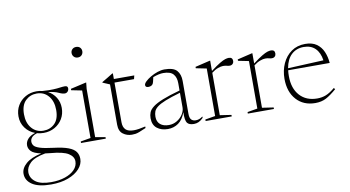

<svg xmlns="http://www.w3.org/2000/svg" viewBox="-89 -936 2605 1427"><g transform="rotate(-10 1213.0 -223.0)"><path d="M203.5 -122Q177.5 -122 153.5 -128.5Q125 -119.5 113 -105.2Q101 -91 101 -73.5Q101 -57 111.2 -43.5Q121.5 -30 154.8 -19.2Q188 -8.5 257.5 0Q327 8.5 366.2 23.5Q405.5 38.5 421.5 61Q437.5 83.5 437.5 115Q437.5 155 406.8 189.2Q376 223.5 321 244.2Q266 265 192 265Q98.5 265 50.5 233.8Q2.5 202.5 2.5 151Q2.5 110 41.5 75.8Q80.5 41.5 158.5 25Q103 13 84 -7.2Q65 -27.5 65 -52Q65 -78.5 83.8 -99.8Q102.5 -121 140 -133Q95 -150 67.2 -188Q39.5 -226 39.5 -275.5Q39.5 -321.5 61 -357.8Q82.5 -394 119.8 -415Q157 -436 203.5 -436Q226.5 -436 247.5 -430.5Q297.5 -427 329 -428.5Q360.5 -430 380.8 -433Q401 -436 418 -436Q439.5 -436 439.5 -417Q439.5 -403 430.8 -393.2Q422 -383.5 409 -383.5Q390.5 -383.5 363.8 -396.5Q337 -409.5 287.5 -415.5Q324 -396 345.8 -361Q367.5 -326 367.5 -282Q367.5 -236.5 346 -200.2Q324.5 -164 287.2 -143Q250 -122 203.5 -122ZM205 -138.5Q255.5 -138.5 289.8 -172Q324 -205.5 324 -274Q324 -339.5 290.5 -379.5Q257 -419.5 202 -419.5Q152 -419.5 117.2 -385.8Q82.5 -352 82.5 -283.5Q82.5 -218 116.5 -178.2Q150.5 -138.5 205 -138.5ZM39.5 146Q39.5 190.5 77.8 219.2Q116 248 194.5 248Q254.5 248 300.5 232.2Q346.5 216.5 372.5 189Q398.5 161.5 398.5 126.5Q398.5 91 360.5 66.8Q322.5 42.5 225.5 34.5Q205 33 187.5 30Q105.5 45 72.5 76.8Q39.5 108.5 39.5 146Z M550.5 -630Q532.5 -630 521.2 -641.8Q510 -653.5 510 -670.5Q510 -687 521.2 -698.2Q532.5 -709.5 550.5 -709.5Q569.5 -709.5 580.2 -698.2Q591 -687 591 -670.5Q591 -653.5 580.2 -641.8Q569.5 -630 550.5 -630ZM579 -436 574 -388.5V-24.5L650 -11.5V0H463V-11.5L539 -24.5V-383Q531 -384.5 506.5 -389.5Q482 -394.5 459 -399V-409.5L575 -436Z M786 -100Q786 -63 805 -44Q824 -25 866.5 -25Q900 -25 954.5 -38V-26.5Q921.5 -12 903.8 -5.2Q886 1.5 874.2 3.2Q862.5 5 847 5Q809.5 5 780.2 -16.8Q751 -38.5 751 -87V-391.5L698 -414V-418Q718.5 -430 741.5 -443.8Q764.5 -457.5 781.5 -468.5H786V-426H940L933.5 -399H786Z M1315 6.5Q1278 6.5 1264 -12.5Q1250 -31.5 1251.5 -93.5Q1232.5 -39.5 1197.8 -14.8Q1163 10 1118 10Q1068.5 10 1036.2 -15.2Q1004 -40.5 1004 -91.5Q1004 -115 1012.2 -135.5Q1020.5 -156 1045.8 -175.2Q1071 -194.5 1120.5 -214.5Q1170 -234.5 1252 -257V-312.5Q1252 -356.5 1230 -381.2Q1208 -406 1154.5 -406Q1139 -406 1120.2 -402Q1101.5 -398 1077 -389Q1072.5 -368 1069 -354.2Q1065.5 -340.5 1059 -334Q1054 -329 1045.8 -326.2Q1037.5 -323.5 1029 -323.5Q1006.5 -323.5 1006.5 -341Q1006.5 -352.5 1022.2 -367.8Q1038 -383 1062.5 -397.5Q1087 -412 1115.2 -421.5Q1143.5 -431 1168 -431Q1236 -431 1261.5 -402Q1287 -373 1287 -323.5V-74.5Q1287 -43.5 1299.2 -30.8Q1311.5 -18 1333 -18Q1345.5 -18 1357.8 -22Q1370 -26 1385.5 -37.5V-27Q1368 -9 1350.8 -1.2Q1333.5 6.5 1315 6.5ZM1041.5 -96Q1041.5 -58 1065.2 -38Q1089 -18 1130.5 -18Q1163.5 -18 1191.2 -34.8Q1219 -51.5 1235.5 -77.2Q1252 -103 1252 -129.5V-240Q1181 -219.5 1138.8 -202.5Q1096.5 -185.5 1075.5 -169.2Q1054.5 -153 1048 -135.5Q1041.5 -118 1041.5 -96Z M1653.5 -432.5Q1682.5 -432.5 1682.5 -405Q1682.5 -391.5 1674.2 -382.8Q1666 -374 1651.5 -374Q1639.5 -374 1629.8 -377.2Q1620 -380.5 1601.5 -380.5Q1585.5 -380.5 1562.8 -372.2Q1540 -364 1514.5 -344.5V-24.5L1600.5 -11.5V0H1403.5V-11.5L1479.5 -24.5V-383L1399.5 -399V-409.5L1510.5 -436H1514.5V-358.5Q1558 -391.5 1584.5 -407.2Q1611 -423 1626.8 -427.8Q1642.5 -432.5 1653.5 -432.5Z M1972 -432.5Q2001 -432.5 2001 -405Q2001 -391.5 1992.8 -382.8Q1984.5 -374 1970 -374Q1958 -374 1948.2 -377.2Q1938.5 -380.5 1920 -380.5Q1904 -380.5 1881.2 -372.2Q1858.5 -364 1833 -344.5V-24.5L1919 -11.5V0H1722V-11.5L1798 -24.5V-383L1718 -399V-409.5L1829 -436H1833V-358.5Q1876.5 -391.5 1903 -407.2Q1929.5 -423 1945.2 -427.8Q1961 -432.5 1972 -432.5Z M2231 -436Q2283.5 -436 2316.5 -412.8Q2349.5 -389.5 2366.2 -350.8Q2383 -312 2386.5 -265H2073Q2070.5 -244 2070.5 -221Q2070.5 -128 2119 -74.5Q2167.5 -21 2250.5 -21Q2285.5 -21 2316 -32.8Q2346.5 -44.5 2384.5 -76.5L2392.5 -66Q2347 -26.5 2312.2 -8.2Q2277.5 10 2231 10Q2141.5 10 2088.2 -49.2Q2035 -108.5 2035 -206.5Q2035 -269.5 2058.8 -321.8Q2082.5 -374 2126.5 -405Q2170.5 -436 2231 -436ZM2216.5 -415.5Q2160.5 -415.5 2123.5 -380.8Q2086.5 -346 2075 -280L2344 -292.5Q2335.5 -351.5 2303 -383.5Q2270.5 -415.5 2216.5 -415.5Z"/></g></svg>

Font: Newsreader Text ExtraLight
Style: Regular
Weight: 275
Designer: Hugues Gentile
Foundry: Production Type
Version: Version 1.001